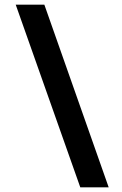

<svg xmlns="http://www.w3.org/2000/svg" viewBox="-20 -743 520 818"><path d="M322 55 47 -723H169L443 55Z"/></svg>

Font: Kanit Cyrillic
Style: Regular
Weight: 400
Designer: Katatrad Team, Sasha Pavljenko
Foundry: CadsonDemak, Pavljenko + Design
Version: Version 1.002;Fontself Maker 3.5.7